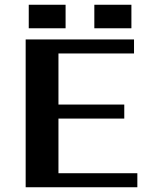

<svg xmlns="http://www.w3.org/2000/svg" viewBox="-20 -788 660 808"><path d="M533 -768V-669H377V-768ZM256 -768V-669H101V-768ZM226 -59H558V0H88V-622H544V-563H226V-348H503V-289H226Z"/></svg>

Font: Sarpanch SemiBold
Style: Regular
Weight: 600
Designer: Manushi Parikh (Devanagari and Latin), Jyotish Sonowal (Devanagari)
Foundry: Indian Type Foundry
Version: Version 2.004;PS 1.0;hotconv 1.0.78;makeotf.lib2.5.61930; tt